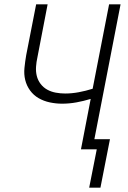

<svg xmlns="http://www.w3.org/2000/svg" viewBox="-20 -690 590 887"><path d="M392 177 427 0H354L399 -233Q366 -223 333 -217Q300 -211 267 -211Q238 -211 210 -217Q182 -223 158.5 -236.5Q135 -250 119 -272Q103 -294 96.5 -320.5Q90 -347 93 -376.5Q96 -406 101 -435L147 -670H200L153 -426Q148 -404 146.5 -381.5Q145 -359 150 -339Q155 -319 167.5 -302.5Q180 -286 198 -276Q216 -266 237.5 -262Q259 -258 281 -258Q312 -258 344 -264Q376 -270 408 -280L484 -670H537L416 -47H488L444 177Z"/></svg>

Font: Lode Dark Term
Style: Italic
Weight: 400
Italic angle: -11°
Monospace: yes
Designer: Belleve Invis
Foundry: Belleve Invis
Version: Version 29.2.0